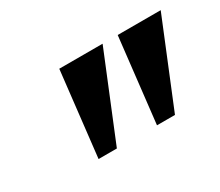

<svg xmlns="http://www.w3.org/2000/svg" viewBox="-62 -841 593 518"><g transform="rotate(-30 234.5 -582.0)"><path d="M123 -450 153 -714H288L180 -450ZM305 -450 335 -714H469L361 -450Z"/></g></svg>

Font: Noto Serif ExtraCondensed
Style: Bold Italic
Weight: 700
Width: 2
Italic angle: -12°
Designer: Monotype Design Team
Foundry: Monotype Imaging Inc.
Version: Version 2.013; ttfautohint (v1.8.4.7-5d5b)